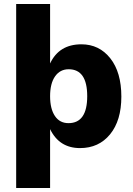

<svg xmlns="http://www.w3.org/2000/svg" viewBox="-20 -732 667 962"><path d="M388 -510Q477 -510 532.5 -440Q588 -370 588 -248Q588 -128 531.5 -59Q475 10 381 10Q277 10 231 -85V210H61V-712H231V-414Q276 -510 388 -510ZM323 -115Q417 -115 417 -250Q417 -385 324 -385Q281 -385 256 -349.5Q231 -314 231 -250Q231 -187 255 -151Q279 -115 323 -115Z"/></svg>

Font: Elaine Sans
Style: Bold
Weight: 700
Designer: Wei Huang
Foundry: Wei Huang
Version: Version 2.001;December 24, 2019;FontCreator 12.0.0.2547 64-b